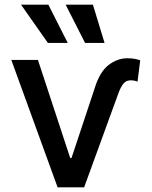

<svg xmlns="http://www.w3.org/2000/svg" viewBox="-20 -802 649 822"><path d="M340.2 0H226.6L28.4 -545.5H142.4L280.5 -125.7H286.2L384.9 -422.9Q406.6 -494 444.4 -523.3Q482.2 -552.6 525.2 -552.6Q541.9 -552.6 556.1 -550.1Q570.3 -547.6 580.3 -543.7L568.9 -452.8Q565.7 -453.8 558.2 -456Q550.8 -458.1 539.1 -458.1Q520.6 -458.1 508.9 -444.4Q497.2 -430.8 487.2 -403.4ZM269.9 -618.3H185L70 -782H187.1ZM427.6 -618.3H344.1L261 -782H377.8Z"/></svg>

Font: Linik Sans Medium
Style: Regular
Weight: 500
Designer: Rasmus Andersson (font), Cristiano Sobral (main changes)
Foundry: rsms
Version: Version 3.018;June 1, 2022;FontCreator 14.0.0.2814 64-bit; t